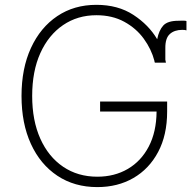

<svg xmlns="http://www.w3.org/2000/svg" viewBox="-20 -757 784 787"><path d="M614.7 -500Q614 -502.8 613.3 -505.7H612.6L612.9 -507.8Q600.5 -555.4 569.4 -598.2Q538.4 -641 489.3 -667.8Q440.3 -694.6 375 -694.6Q297.9 -694.6 238.5 -654.1Q179 -613.6 145.4 -539.4Q111.9 -465.2 111.9 -363.6Q111.9 -263.1 145.2 -188.7Q178.6 -114.3 238.8 -73.5Q299 -32.7 378.9 -32.7Q449.2 -32.7 503.9 -64.6Q558.6 -96.6 589.8 -156.4Q621.1 -216.3 621.8 -299.7H390.3V-340.9H665.1V-299.7Q665.1 -203.5 628.2 -134.1Q591.3 -64.6 526.8 -27.3Q462.4 9.9 378.9 9.9Q285.2 9.9 215.2 -36.6Q145.2 -83.1 106.7 -167.1Q68.2 -251.1 68.2 -363.6Q68.2 -476.6 106.9 -560.5Q145.6 -644.5 214.7 -690.9Q283.7 -737.2 375 -737.2Q463.8 -737.2 526.8 -696Q589.8 -654.8 624.3 -596.2Q631.4 -632.5 649.1 -652.2Q666.9 -671.9 711.3 -671.9Q714.5 -671.9 721.2 -672.2Q728.3 -672.2 734.9 -672.2Q741.5 -672.2 744.3 -670.5V-632.5Q739.7 -634.6 726.9 -634.6Q695 -634.6 676.1 -617.5Q657.3 -600.5 657.7 -559.7V-512.4Q659.1 -506 660.2 -500Z"/></svg>

Font: Inter Extra Light BETA
Style: Regular
Weight: 200
Designer: Rasmus Andersson
Foundry: rsms
Version: Version 3.011;git-f93a4a705